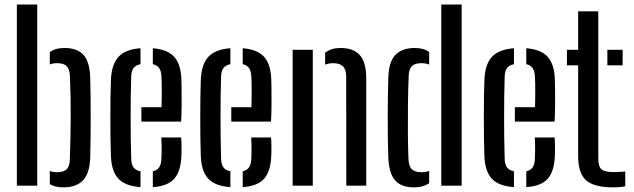

<svg xmlns="http://www.w3.org/2000/svg" viewBox="-20 -820 2798 848"><path d="M54.5 0V-800H144.5V0ZM200 -6.5V-64.5Q207.5 -62 215.5 -60.8Q223.5 -59.5 232 -59.5Q262.5 -59.5 275.2 -73.2Q288 -87 288.5 -117.5Q290 -163 291 -206.5Q292 -250 292.2 -294.2Q292.5 -338.5 291.8 -385Q291 -431.5 289 -482Q288 -512.5 275.5 -526.8Q263 -541 232 -541Q214.5 -541 200 -535.5V-589.5Q212 -599 228 -603.5Q244 -608 266 -608Q320.5 -608 348.5 -577.8Q376.5 -547.5 378.5 -476Q379.5 -440.5 380 -395.5Q380.5 -350.5 380.5 -302.2Q380.5 -254 380 -208Q379.5 -162 378.5 -124Q376 -54 346.2 -23.2Q316.5 7.5 260.5 7.5Q241 7.5 226.2 3.8Q211.5 0 200 -6.5Z M470 -128.5Q468.5 -163 468 -206.8Q467.5 -250.5 467.5 -297.8Q467.5 -345 468 -389.5Q468.5 -434 470 -470Q473.5 -537.5 504 -569.8Q534.5 -602 600.5 -607V-536.5Q578.5 -532 569.2 -518.5Q560 -505 559.5 -482Q558 -436 557.5 -391.2Q557 -346.5 557 -302.2Q557 -258 557.5 -212.5Q558 -167 559.5 -119.5Q560 -94 569.8 -80.8Q579.5 -67.5 600.5 -63.5V6.5Q532.5 1.5 502.8 -30.8Q473 -63 470 -128.5ZM655 6.5V-63.5Q674.5 -68 683.2 -81.2Q692 -94.5 693 -120Q694 -135 694 -159.8Q694 -184.5 692.5 -213H780Q781.5 -197.5 781.8 -171.2Q782 -145 781 -128.5Q778 -62.5 749.2 -30.2Q720.5 2 655 6.5ZM604.5 -283V-346.5H693.5Q694.5 -374 694.5 -402Q694.5 -430 694.2 -451.5Q694 -473 693 -482Q692 -506.5 682.8 -519.5Q673.5 -532.5 655 -536.5V-607Q720 -601.5 749 -569.5Q778 -537.5 781 -473Q781.5 -462 782 -430.2Q782.5 -398.5 782.2 -358.8Q782 -319 780 -283Z M867 -128.5Q865.5 -163 865 -206.8Q864.5 -250.5 864.5 -297.8Q864.5 -345 865 -389.5Q865.5 -434 867 -470Q870.5 -537.5 901 -569.8Q931.5 -602 997.5 -607V-536.5Q975.5 -532 966.2 -518.5Q957 -505 956.5 -482Q955 -436 954.5 -391.2Q954 -346.5 954 -302.2Q954 -258 954.5 -212.5Q955 -167 956.5 -119.5Q957 -94 966.8 -80.8Q976.5 -67.5 997.5 -63.5V6.5Q929.5 1.5 899.8 -30.8Q870 -63 867 -128.5ZM1052 6.5V-63.5Q1071.5 -68 1080.2 -81.2Q1089 -94.5 1090 -120Q1091 -135 1091 -159.8Q1091 -184.5 1089.5 -213H1177Q1178.5 -197.5 1178.8 -171.2Q1179 -145 1178 -128.5Q1175 -62.5 1146.2 -30.2Q1117.5 2 1052 6.5ZM1001.5 -283V-346.5H1090.5Q1091.5 -374 1091.5 -402Q1091.5 -430 1091.2 -451.5Q1091 -473 1090 -482Q1089 -506.5 1079.8 -519.5Q1070.5 -532.5 1052 -536.5V-607Q1117 -601.5 1146 -569.5Q1175 -537.5 1178 -473Q1178.5 -462 1179 -430.2Q1179.5 -398.5 1179.2 -358.8Q1179 -319 1177 -283Z M1272.5 0V-600H1361.5V0ZM1509.5 0 1509 -483Q1508.5 -513.5 1494.5 -527.2Q1480.5 -541 1450.5 -541Q1441 -541 1432.5 -539.2Q1424 -537.5 1416 -534.5V-587.5Q1429.5 -597.5 1446 -602.8Q1462.5 -608 1484 -608Q1541 -608 1569 -576.8Q1597 -545.5 1597.5 -476V0Z M1695 -124Q1693.5 -163 1693 -209.2Q1692.5 -255.5 1692.5 -303Q1692.5 -350.5 1693.2 -395Q1694 -439.5 1695 -476Q1697 -548 1726.8 -578Q1756.5 -608 1810.5 -608Q1832 -608 1847.5 -603.8Q1863 -599.5 1875.5 -590.5V-535Q1860.5 -541 1841.5 -541Q1812 -541 1799 -527.8Q1786 -514.5 1785 -484.5Q1782.5 -424 1781.8 -358.8Q1781 -293.5 1781.5 -231.8Q1782 -170 1784 -120Q1785 -86 1798.8 -72.8Q1812.5 -59.5 1841.5 -59.5Q1861 -59.5 1875.5 -65V-10.5Q1862 -2 1846 2.8Q1830 7.5 1808.5 7.5Q1752.5 7.5 1725.2 -23.2Q1698 -54 1695 -124ZM1929 0V-800H2019V0Z M2119.5 -128.5Q2118 -163 2117.5 -206.8Q2117 -250.5 2117 -297.8Q2117 -345 2117.5 -389.5Q2118 -434 2119.5 -470Q2123 -537.5 2153.5 -569.8Q2184 -602 2250 -607V-536.5Q2228 -532 2218.8 -518.5Q2209.5 -505 2209 -482Q2207.5 -436 2207 -391.2Q2206.5 -346.5 2206.5 -302.2Q2206.5 -258 2207 -212.5Q2207.5 -167 2209 -119.5Q2209.5 -94 2219.2 -80.8Q2229 -67.5 2250 -63.5V6.5Q2182 1.5 2152.2 -30.8Q2122.5 -63 2119.5 -128.5ZM2304.5 6.5V-63.5Q2324 -68 2332.8 -81.2Q2341.5 -94.5 2342.5 -120Q2343.5 -135 2343.5 -159.8Q2343.5 -184.5 2342 -213H2429.5Q2431 -197.5 2431.2 -171.2Q2431.5 -145 2430.5 -128.5Q2427.5 -62.5 2398.8 -30.2Q2370 2 2304.5 6.5ZM2254 -283V-346.5H2343Q2344 -374 2344 -402Q2344 -430 2343.8 -451.5Q2343.5 -473 2342.5 -482Q2341.5 -506.5 2332.2 -519.5Q2323 -532.5 2304.5 -536.5V-607Q2369.5 -601.5 2398.5 -569.5Q2427.5 -537.5 2430.5 -473Q2431 -462 2431.5 -430.2Q2432 -398.5 2431.8 -358.8Q2431.5 -319 2429.5 -283Z M2484 -531.5V-600H2533.5V-770H2622.5V-120Q2622.5 -85 2636.2 -72.5Q2650 -60 2690 -60Q2705 -60 2716 -60.8Q2727 -61.5 2741.5 -62.5V2.5Q2729.5 5.5 2716.8 6.5Q2704 7.5 2689 7.5Q2603.5 7.5 2568.5 -23.8Q2533.5 -55 2533.5 -130.5V-531.5ZM2662.5 -531.5V-600H2730V-531.5Z"/></svg>

Font: Big Shoulders Stencil Text Thin Medium
Style: Regular
Weight: 500
Version: Version 2.001